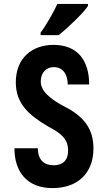

<svg xmlns="http://www.w3.org/2000/svg" viewBox="-20 -954 550 984"><path d="M188 -774H281C338 -820 414 -895 431 -924V-934H274C259 -900 217 -824 188 -787ZM249 10C379 10 459 -67 459 -194C459 -295 407 -358 316 -405C236 -446 189 -488 189 -535C189 -587 222 -610 255 -610C304 -610 327 -571 327 -521H437C437 -644 378 -724 254 -724C146 -724 61 -658 61 -532C61 -422 129 -363 228 -305C287 -273 329 -246 329 -183C329 -126 296 -107 254 -107C210 -107 174 -131 174 -194H54C54 -72 120 10 249 10Z"/></svg>

Font: Kathrein 77 Bold Condensed
Style: Regular
Weight: 700
Width: 3
Designer: Lazydogs Typefoundry, based on Open Sans by Ascender Corporation
Foundry: Lazydogs Typefoundry
Version: Version 1.003;PS 001.003;hotconv 1.0.88;makeotf.lib2.5.64775